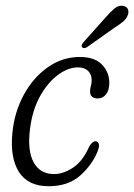

<svg xmlns="http://www.w3.org/2000/svg" viewBox="-20 -636 464 664"><path d="M249.5 -403Q216 -403 180.8 -377.2Q145.5 -351.5 118.5 -303.2Q91.5 -255 83.5 -187.5Q74.5 -113.5 96.8 -73.8Q119 -34 167.5 -34Q198.5 -34 232.2 -56Q266 -78 289 -130Q299.5 -147.5 310 -147.5Q317.5 -147.5 321.2 -139.5Q325 -131.5 317.5 -112.5Q298.5 -65.5 257.2 -28.8Q216 8 148 8Q76.5 8 45.2 -41.8Q14 -91.5 23 -178Q30 -248.5 62.2 -308Q94.5 -367.5 145 -403.2Q195.5 -439 256.5 -439Q307 -439 332.5 -412.8Q358 -386.5 358 -349.5Q358 -323.5 346.5 -309.5Q335 -295.5 318 -295.5Q291.5 -295.5 291.5 -320Q291.5 -330 294.2 -338.5Q297 -347 297 -358.5Q297 -379 284.5 -391Q272 -403 249.5 -403ZM344.5 -575Q363 -596 377 -607.5Q391 -619 406.5 -615.5Q418.5 -613.5 422.5 -603.5Q426.5 -593.5 421 -581.5Q416 -569.5 404 -559.8Q392 -550 375 -539.5L281 -473Q269 -466 264 -473Q261 -477 263.5 -482Q266 -487 270 -491.5Z"/></svg>

Font: Fraunces 144pt SuperSoft Light
Style: Italic
Weight: 300
Italic angle: -16°
Version: Version 1.000;[b76b70a41]